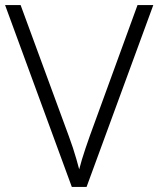

<svg xmlns="http://www.w3.org/2000/svg" viewBox="-20 -734 622 754"><path d="M582 -714 320 0H262L0 -714H61L250 -200Q259 -176 266.5 -153Q274 -130 280 -109Q286 -88 291 -69Q296 -88 302 -108.5Q308 -129 316 -152Q324 -175 333 -201L520 -714Z"/></svg>

Font: Noto Sans Armenian Light
Style: Regular
Weight: 300
Designer: Monotype Design Team
Foundry: Monotype Imaging Inc.
Version: Version 2.007